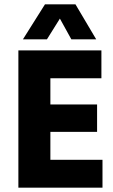

<svg xmlns="http://www.w3.org/2000/svg" viewBox="-20 -868 524 888"><path d="M329 -848 425 -686H310L257 -782L197 -686H86L188 -848ZM454 0H65V-635H449V-506H213V-385H429V-258H213V-129H454Z"/></svg>

Font: Gemunu Libre ExtraBold
Style: Regular
Weight: 800
Designer: Puspanada Ekanayake, Sola Matas, Pathum Egodawatta, Kosala Senevirathne
Foundry: mooniak
Version: Version 1.100